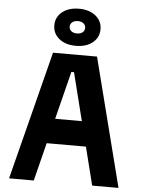

<svg xmlns="http://www.w3.org/2000/svg" viewBox="-68 -1138 885 1191"><g transform="rotate(5 375.0 -543.0)"><path d="M238 -800H512L715.7 0H551.7L378.3 -691H361.7L188.1 0H34.3ZM178.4 -392.8H571.6V-237.5H178.4ZM231.2 -970.4Q231.2 -1021.7 271 -1053.8Q310.8 -1085.9 375 -1085.9Q439.2 -1085.9 479 -1053.8Q518.8 -1021.7 518.8 -970.4Q518.8 -919.1 479 -887Q439.2 -854.9 375 -854.9Q310.8 -854.9 271 -887Q231.2 -919.1 231.2 -970.4ZM423.2 -970.4Q423.2 -987.8 409.8 -998.3Q396.4 -1008.9 375 -1008.9Q353.6 -1008.9 340.2 -998.3Q326.8 -987.8 326.8 -970.4Q326.8 -953 340.2 -942.5Q353.6 -931.9 375 -931.9Q396.4 -931.9 409.8 -942.5Q423.2 -953 423.2 -970.4Z"/></g></svg>

Font: Martian Mono sWd Rg
Style: Regular
Weight: 400
Width: 6
Monospace: yes
Designer: Roman Shamin
Foundry: Evil Martians
Version: Version 1.000